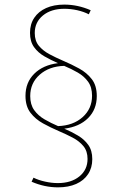

<svg xmlns="http://www.w3.org/2000/svg" viewBox="-20 -767 529 831"><path d="M116.7 19.5 125 2Q146.5 12.7 175 19Q203.6 25.4 230.5 25.4Q288.1 25.4 323.5 -3.4Q358.9 -32.2 358.9 -79.1Q358.9 -112.8 341.1 -134.5Q323.2 -156.2 294.9 -171.1Q266.6 -186 234.4 -199.7Q199.2 -214.8 166.3 -232.9Q133.3 -251 111.8 -279.1Q90.3 -307.1 90.3 -352.1Q90.3 -410.2 128.2 -447.8Q166 -485.4 231 -493.7Q199.7 -507.3 172.1 -523.2Q144.5 -539.1 127.2 -563.2Q109.9 -587.4 109.9 -625Q109.9 -662.6 128.2 -689.9Q146.5 -717.3 179.7 -732.2Q212.9 -747.1 258.3 -747.1Q316.4 -747.1 372.6 -722.7L364.3 -705.1Q342.8 -716.3 314.5 -722.7Q286.1 -729 258.8 -729Q201.2 -729 165.8 -700Q130.4 -670.9 130.4 -624Q130.4 -590.3 148.2 -568.8Q166 -547.4 193.8 -532.5Q221.7 -517.6 252.4 -504.4Q289.1 -488.8 322.5 -470.5Q356 -452.1 377.4 -424.3Q398.9 -396.5 398.9 -351.1Q398.9 -293.5 361.3 -255.9Q323.7 -218.3 258.3 -210Q289.6 -196.8 317.1 -180.4Q344.7 -164.1 362.1 -139.9Q379.4 -115.7 379.4 -78.1Q379.4 -41 361.3 -13.4Q343.3 14.2 309.8 29.1Q276.4 43.9 231 43.9Q172.9 43.9 116.7 19.5ZM231.4 -221.2Q296.9 -223.6 337.6 -260Q378.4 -296.4 378.4 -352.5Q378.4 -389.6 361.3 -413.3Q344.2 -437 316.7 -452.9Q289.1 -468.8 257.8 -481.9Q192.9 -480 151.9 -443.8Q110.8 -407.7 110.8 -351.1Q110.8 -314.5 127.9 -290.5Q145 -266.6 172.6 -250.5Q200.2 -234.4 231.4 -221.2Z"/></svg>

Font: Kumbh Sans Thin
Style: Regular
Weight: 250
Version: Version 1.004